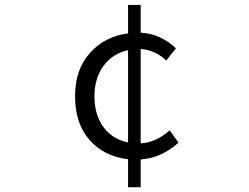

<svg xmlns="http://www.w3.org/2000/svg" viewBox="-20 -748 1040 803"><path d="M515.6 -152.3V-538.1Q451.2 -524.4 413.1 -472.7Q375 -420.9 375 -345.7Q375 -268.6 412.1 -217.3Q449.2 -166 515.6 -152.3ZM689.5 -203.1 726.6 -151.4Q654.3 -86.9 568.4 -81.1V35.2H515.6V-82Q415 -93.8 354.5 -162.6Q293.9 -231.4 293.9 -345.7Q293.9 -457 356 -526.4Q418 -595.7 515.6 -608.4V-727.5H568.4V-611.3Q650.4 -607.4 715.8 -545.9L675.8 -495.1Q626 -540 568.4 -543V-148.4Q633.8 -152.3 689.5 -203.1Z"/></svg>

Font: Gen Shin Gothic Monospace Normal
Style: Regular
Weight: 350
Designer: [Source Han Sans]
Ryoko NISHIZUKA  (kana & ideographs); Paul D. Hunt (Latin, Greek & Cyrillic); Wenlong ZHANG  (bopomofo
Version: Version 1.002.20150607